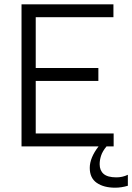

<svg xmlns="http://www.w3.org/2000/svg" viewBox="-20 -680 614 892"><path d="M80 0V-660H507V-600H146V-364H437V-304H146V-60H508V0ZM515 192Q462 192 429.5 169.5Q397 147 397 100Q397 53 438 0H475Q456 23 449.5 43.5Q443 64 443 83Q443 112 461.5 128Q480 144 521 144Q549 144 574 132V183Q544 192 515 192Z"/></svg>

Font: Lil Grotesk
Style: Regular
Weight: 400
Designer: Bastien Sozeau
Foundry: NBR — Bastien Sozeau
Version: Version 4.002; ttfautohint (v1.8.4.7-5d5b)